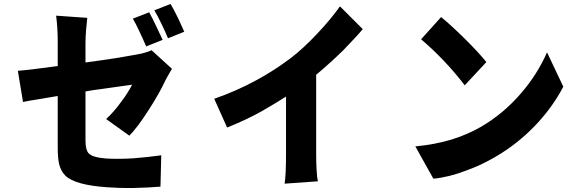

<svg xmlns="http://www.w3.org/2000/svg" viewBox="-20 -873 2947 968"><path d="M827 -680Q812 -716 795 -751Q775 -793 758 -821L840 -853Q856 -826 878 -781Q896 -743 909 -713ZM717 -639 702 -673 685 -710Q665 -753 650 -779L732 -811Q747 -785 768 -740Q785 -705 800 -672ZM789 68Q731 73 647 75H626Q577 75 519 71Q359 60 310 13Q287 -10 278 -46Q271 -76 271 -131V-389L170 -372Q130 -366 96 -359L70 -516Q98 -518 155 -525L271 -540V-666Q271 -731 263 -794L420 -783Q417 -757 414 -722Q411 -682 411 -656V-558Q493 -569 571 -581L674 -599L694 -603Q705 -606 712 -608Q731 -613 744 -620L847 -526L835 -506Q832 -502 831 -499L814 -468Q783 -401 731 -321Q674 -231 632 -189L515 -273Q553 -307 592 -361Q626 -406 646 -446L490 -424Q449 -419 411 -412V-164Q411 -116 428 -99Q448 -79 514 -74Q577 -70 654 -75Q720 -80 793 -90Z M1574 -96Q1574 -53 1576 -20Q1578 23 1583 41L1415 53Q1422 5 1422 -91V-386L1367 -352L1301 -313Q1256 -288 1215 -269Q1168 -247 1125 -230L1060 -375Q1175 -415 1275 -470Q1360 -516 1443 -578Q1508 -627 1581 -705Q1648 -776 1694 -841L1809 -726Q1786 -699 1766 -678L1713 -622Q1648 -558 1574 -496Z M2323 -443Q2224 -572 2103 -675L2204 -787Q2254 -746 2321 -680Q2394 -608 2432 -560ZM2330 -13Q2245 20 2165 28L2074 -135Q2171 -144 2255 -169Q2333 -193 2402 -232Q2517 -298 2608 -404Q2689 -498 2738 -609L2820 -436Q2765 -331 2679 -241Q2589 -147 2479 -83Q2404 -39 2330 -13Z"/></svg>

Font: Xiangcui Wave Sans Xiangcui Wave Sans
Style: Regular
Weight: 800
Width: 3
Version: Version 0.920;March 28, 2024;FontCreator 14.0.0.2814 64-bit